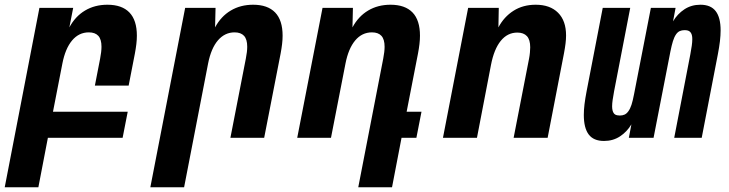

<svg xmlns="http://www.w3.org/2000/svg" viewBox="-36 -580 3066 808"><path d="M129.9 -546.9H272L255.9 -464.8Q280.8 -511.2 321.8 -535.6Q362.8 -560.1 416 -560.1Q477.1 -560.1 508.5 -527.6Q540 -495.1 540 -429.7Q540 -412.6 537.8 -394.3Q535.6 -376 531.7 -355L505.4 -219.7H363.3L385.3 -333Q391.1 -362.8 391.1 -383.3Q391.1 -414.6 377.7 -429.2Q364.3 -443.8 337.9 -443.8Q295.9 -443.8 267.3 -409.7Q238.8 -375.5 226.6 -313L187 -109.9H501.5L480 0H165.5L125.5 208H-16.1Z M743.2 -546.9H871.1L869.1 -464.8Q894 -511.2 935.1 -535.6Q976.1 -560.1 1029.3 -560.1Q1090.3 -560.1 1121.8 -527.6Q1153.3 -495.1 1153.3 -429.7Q1153.3 -412.6 1151.1 -394.3Q1148.9 -376 1145 -355L1075.7 0H933.6L998.5 -333Q1004.4 -362.8 1004.4 -383.3Q1004.4 -414.6 991 -429.2Q977.5 -443.8 951.2 -443.8Q910.2 -443.8 881.3 -410.4Q852.5 -377 839.8 -313L738.8 208H596.7Z M1576.7 -333Q1582.5 -362.8 1582.5 -383.3Q1582.5 -414.6 1569.1 -429.2Q1555.7 -443.8 1529.3 -443.8Q1487.3 -443.8 1458.7 -409.7Q1430.2 -375.5 1418 -313L1356.9 0H1214.8L1321.3 -546.9H1449.2L1447.3 -464.8Q1472.2 -511.2 1513.2 -535.6Q1554.2 -560.1 1607.4 -560.1Q1668.5 -560.1 1700 -527.6Q1731.4 -495.1 1731.4 -429.7Q1731.4 -412.6 1729.2 -394.3Q1727.1 -376 1723.1 -355L1675.3 -109.9H1737.8L1716.3 0H1653.8L1613.8 208H1471.7Z M1934.1 -546.9H2063L2061.5 -464.8Q2085 -509.3 2125 -534.7Q2165 -560.1 2218.3 -560.1Q2278.8 -560.1 2312.5 -526.4Q2346.2 -492.7 2346.2 -430.7Q2346.2 -415 2344 -397Q2341.8 -378.9 2337.4 -355.5L2268.6 0H2125.5L2190.4 -333Q2192.9 -345.7 2194.1 -358.9Q2195.3 -372.1 2195.3 -380.9Q2195.3 -413.1 2181.4 -428Q2167.5 -442.9 2141.1 -442.9Q2099.6 -442.9 2071.3 -408Q2043 -373 2030.3 -307.1L1971.2 0H1828.1Z M2505.9 13.2Q2461.9 13.2 2441.4 -14.2Q2420.9 -41.5 2420.9 -96.2Q2420.9 -117.2 2423.8 -141.4Q2426.8 -165.5 2432.6 -195.8L2500.5 -546.9H2616.2L2548.3 -195.8Q2544.4 -174.8 2542.2 -159.4Q2540 -144 2540 -132.3Q2540 -127.4 2540.5 -123Q2541 -118.7 2542 -114.7Q2545.4 -102.5 2552.7 -98.1Q2560.1 -93.8 2572.3 -93.8Q2583.5 -93.8 2592.3 -97.7Q2601.1 -101.6 2608.4 -111.8Q2616.2 -122.6 2621.6 -139.2Q2627 -155.8 2632.3 -183.6L2703.1 -546.9H2807.1L2796.4 -490.2Q2814.9 -521.5 2844.2 -540.8Q2873.5 -560.1 2911.6 -560.1Q2955.1 -560.1 2975.8 -533.2Q2996.6 -506.3 2996.6 -452.1Q2996.6 -431.6 2993.7 -406.2Q2990.7 -380.9 2984.9 -351.1L2917 0H2801.3L2869.1 -351.1Q2873 -372.1 2875.2 -387.5Q2877.4 -402.8 2877.4 -415Q2877.4 -419.9 2877 -424.3Q2876.5 -428.7 2875.5 -432.6Q2872.6 -442.9 2865.7 -448Q2858.9 -453.1 2844.7 -453.1Q2833.5 -453.1 2824.7 -449.2Q2815.9 -445.3 2809.1 -435.5Q2801.3 -424.3 2795.9 -406.7Q2790.5 -389.2 2785.2 -362.8L2714.4 0H2610.4L2621.1 -56.6Q2602.5 -25.4 2573.2 -6.1Q2543.9 13.2 2505.9 13.2Z"/></svg>

Font: Hack
Style: Bold Italic
Weight: 700
Italic angle: -11°
Monospace: yes
Designer: Christopher Simpkins
Foundry: Christopher Simpkins
Version: Version 2.017; ttfautohint (v1.4.1) -l 4 -r 80 -G 350 -x 0 -